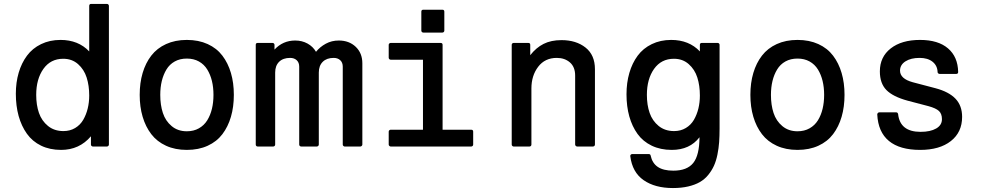

<svg xmlns="http://www.w3.org/2000/svg" viewBox="-20 -741 4981 971"><path d="M289.1 17.1Q231.9 17.1 187.7 -4.4Q143.6 -25.9 116 -64.7Q88.4 -103.5 74.2 -154.5Q60.1 -205.6 60.1 -267.1Q60.1 -324.2 74.5 -373.3Q88.9 -422.4 116.5 -459.5Q144 -496.6 187.7 -517.8Q231.4 -539.1 286.1 -539.1Q376 -539.1 431.2 -481V-710.9Q431.2 -721.2 440.9 -721.2H521Q524.9 -721.2 527.8 -718.3Q530.8 -715.3 530.8 -710.9V-9.8Q530.8 -5.9 527.6 -2.9Q524.4 0 521 0H450.2Q445.8 0 442.9 -2.9Q439.9 -5.9 439.9 -9.8V-51.8Q381.3 17.1 289.1 17.1ZM163.1 -261.2Q163.1 -210 177 -169.9Q190.9 -129.9 222.7 -104Q254.4 -78.1 300.8 -78.1Q334 -78.1 359.9 -93.5Q385.7 -108.9 400.9 -135Q416 -161.1 423.6 -192.4Q431.2 -223.6 431.2 -257.8Q431.2 -308.1 418.2 -348.9Q405.3 -389.6 374.8 -416.7Q344.2 -443.8 299.8 -443.8Q235.8 -443.8 199.5 -392.6Q163.1 -341.3 163.1 -261.2Z M924.8 -539.1Q984.4 -539.1 1030.3 -518.1Q1076.2 -497.1 1104.7 -459.5Q1133.3 -421.9 1147.9 -371.8Q1162.6 -321.8 1162.6 -261.2Q1162.6 -200.7 1147.9 -150.4Q1133.3 -100.1 1104.7 -62.5Q1076.2 -24.9 1030.3 -3.9Q984.4 17.1 924.8 17.1Q865.7 17.1 819.8 -3.9Q773.9 -24.9 745.1 -62.5Q716.3 -100.1 701.4 -150.4Q686.5 -200.7 686.5 -261.2Q686.5 -321.8 701.4 -372.1Q716.3 -422.4 745.1 -459.7Q773.9 -497.1 819.8 -518.1Q865.7 -539.1 924.8 -539.1ZM790.5 -261.2Q790.5 -210 803.7 -169.7Q816.9 -129.4 848.1 -103.3Q879.4 -77.1 924.8 -77.1Q959.5 -77.1 985.8 -92Q1012.2 -106.9 1028.1 -132.6Q1043.9 -158.2 1051.8 -190.7Q1059.6 -223.1 1059.6 -261.2Q1059.6 -299.3 1051.8 -331.5Q1043.9 -363.8 1028.1 -389.6Q1012.2 -415.5 985.8 -430.2Q959.5 -444.8 924.8 -444.8Q890.1 -444.8 863.8 -430.2Q837.4 -415.5 821.8 -389.6Q806.2 -363.8 798.3 -331.5Q790.5 -299.3 790.5 -261.2Z M1273.4 -514.2Q1273.4 -523.9 1283.2 -523.9H1358.4Q1362.3 -523.9 1365.2 -521.2Q1368.2 -518.6 1368.2 -514.2V-490.2Q1410.6 -536.1 1473.1 -536.1Q1507.3 -536.1 1535.2 -520.8Q1563 -505.4 1578.1 -479Q1598.1 -503.9 1627.7 -520Q1657.2 -536.1 1693.4 -536.1Q1745.6 -536.1 1779.1 -504.2Q1812.5 -472.2 1812.5 -420.9V-9.8Q1812.5 -6.3 1809.3 -3.2Q1806.2 0 1802.2 0H1723.1Q1719.7 0 1716.6 -2.9Q1713.4 -5.9 1713.4 -9.8V-403.8Q1713.4 -424.8 1700.7 -436.5Q1688 -448.2 1667.5 -448.2Q1632.3 -448.2 1612.3 -428.5Q1592.3 -408.7 1592.3 -374V-9.8Q1592.3 -5.9 1589.1 -2.9Q1585.9 0 1582.5 0H1503.4Q1499 0 1496.1 -2.9Q1493.2 -5.9 1493.2 -9.8V-403.8Q1493.2 -424.8 1480.5 -436.5Q1467.8 -448.2 1447.3 -448.2Q1411.6 -448.2 1391.6 -428.5Q1371.6 -408.7 1371.6 -374V-9.8Q1371.6 -5.9 1368.7 -2.9Q1365.7 0 1361.3 0H1283.2Q1278.8 0 1276.1 -2.9Q1273.4 -5.9 1273.4 -9.8Z M1956.1 -439Q1952.1 -439 1949 -441.9Q1945.8 -444.8 1945.8 -449.2V-514.2Q1945.8 -518.6 1949 -521.2Q1952.1 -523.9 1956.1 -523.9H2208Q2218.3 -523.9 2218.3 -514.2V-85H2362.8Q2373 -85 2373 -75.2V-9.8Q2373 -5.9 2370.1 -2.9Q2367.2 0 2362.8 0H1956.1Q1952.1 0 1949 -3.2Q1945.8 -6.3 1945.8 -9.8V-75.2Q1945.8 -79.6 1949 -82.3Q1952.1 -85 1956.1 -85H2119.1V-439ZM2110.8 -585.9V-682.1Q2110.8 -691.9 2121.1 -691.9H2216.8Q2227.1 -691.9 2227.1 -682.1V-585.9Q2227.1 -582 2224.1 -579.1Q2221.2 -576.2 2216.8 -576.2H2121.1Q2116.7 -576.2 2113.8 -579.1Q2110.8 -582 2110.8 -585.9Z M2567.9 -9.8V-514.2Q2567.9 -518.6 2570.8 -521.2Q2573.7 -523.9 2577.6 -523.9H2651.9Q2661.6 -523.9 2661.6 -514.2V-461.9Q2691.4 -500 2729 -519Q2766.6 -538.1 2819.8 -538.1Q2893.6 -538.1 2941.2 -500.5Q2988.8 -462.9 2988.8 -391.1V-9.8Q2988.8 -5.9 2985.8 -2.9Q2982.9 0 2978.5 0H2898.9Q2895 0 2891.8 -3.2Q2888.7 -6.3 2888.7 -9.8V-358.9Q2888.7 -402.3 2862.3 -425.3Q2835.9 -448.2 2795.9 -448.2Q2735.8 -448.2 2701.7 -403.3Q2667.5 -358.4 2667.5 -293.9V-9.8Q2667.5 -5.9 2664.8 -2.9Q2662.1 0 2657.7 0H2577.6Q2574.2 0 2571 -2.9Q2567.9 -5.9 2567.9 -9.8Z M3377.4 17.1Q3320.3 17.1 3276.1 -4.2Q3231.9 -25.4 3204.3 -63.5Q3176.8 -101.6 3162.6 -152.1Q3148.4 -202.6 3148.4 -264.2Q3148.4 -322.3 3162.8 -372.1Q3177.2 -421.9 3204.8 -459.2Q3232.4 -496.6 3276.1 -517.8Q3319.8 -539.1 3374.5 -539.1Q3464.4 -539.1 3519.5 -481V-514.2Q3519.5 -523.9 3529.3 -523.9H3609.4Q3613.3 -523.9 3616.2 -521.2Q3619.1 -518.6 3619.1 -514.2V-91.8Q3619.1 -53.2 3616.9 -22.2Q3614.7 8.8 3608.2 41Q3601.6 73.2 3590.6 97.4Q3579.6 121.6 3561.8 143.6Q3543.9 165.5 3519.5 179.7Q3495.1 193.8 3460.7 201.9Q3426.3 210 3383.3 210Q3292.5 210 3235.1 170.2Q3177.7 130.4 3167.5 48.8Q3167 44.4 3169.9 41.3Q3172.9 38.1 3177.2 38.1H3261.2Q3264.6 38.1 3267.6 40.3Q3270.5 42.5 3270.5 45.9Q3278.8 84.5 3306.9 103.3Q3335 122.1 3385.3 122.1Q3454.6 122.1 3485.8 83.3Q3517.1 44.4 3517.6 -46.9Q3468.3 17.1 3377.4 17.1ZM3388.2 -443.8Q3324.2 -443.8 3287.8 -392.6Q3251.5 -341.3 3251.5 -261.2Q3251.5 -210 3265.4 -169.9Q3279.3 -129.9 3311 -104Q3342.8 -78.1 3389.2 -78.1Q3422.4 -78.1 3448.2 -93.5Q3474.1 -108.9 3489.3 -135Q3504.4 -161.1 3512 -192.4Q3519.5 -223.6 3519.5 -257.8Q3519.5 -308.1 3506.6 -348.9Q3493.7 -389.6 3463.1 -416.7Q3432.6 -443.8 3388.2 -443.8Z M4013.2 -539.1Q4072.8 -539.1 4118.7 -518.1Q4164.6 -497.1 4193.1 -459.5Q4221.7 -421.9 4236.3 -371.8Q4251 -321.8 4251 -261.2Q4251 -200.7 4236.3 -150.4Q4221.7 -100.1 4193.1 -62.5Q4164.6 -24.9 4118.7 -3.9Q4072.8 17.1 4013.2 17.1Q3954.1 17.1 3908.2 -3.9Q3862.3 -24.9 3833.5 -62.5Q3804.7 -100.1 3789.8 -150.4Q3774.9 -200.7 3774.9 -261.2Q3774.9 -321.8 3789.8 -372.1Q3804.7 -422.4 3833.5 -459.7Q3862.3 -497.1 3908.2 -518.1Q3954.1 -539.1 4013.2 -539.1ZM3878.9 -261.2Q3878.9 -210 3892.1 -169.7Q3905.3 -129.4 3936.5 -103.3Q3967.8 -77.1 4013.2 -77.1Q4047.9 -77.1 4074.2 -92Q4100.6 -106.9 4116.5 -132.6Q4132.3 -158.2 4140.1 -190.7Q4147.9 -223.1 4147.9 -261.2Q4147.9 -299.3 4140.1 -331.5Q4132.3 -363.8 4116.5 -389.6Q4100.6 -415.5 4074.2 -430.2Q4047.9 -444.8 4013.2 -444.8Q3978.5 -444.8 3952.1 -430.2Q3925.8 -415.5 3910.2 -389.6Q3894.5 -363.8 3886.7 -331.5Q3878.9 -299.3 3878.9 -261.2Z M4416.5 -162.1Q4416.5 -166.5 4419.7 -169.7Q4422.9 -172.9 4426.8 -172.9H4511.7Q4520 -172.9 4522 -164.1Q4531.7 -74.2 4635.7 -74.2Q4685.1 -74.2 4714.4 -91.1Q4743.7 -107.9 4743.7 -138.2Q4743.7 -165.5 4728.5 -179.7Q4713.4 -193.8 4675.8 -204.1L4569.8 -231.9Q4496.1 -252 4462.9 -285.6Q4429.7 -319.3 4429.7 -379.9Q4429.7 -453.1 4484.6 -496.1Q4539.6 -539.1 4632.8 -539.1Q4724.6 -539.1 4774.4 -496.3Q4824.2 -453.6 4825.7 -377Q4825.7 -367.2 4815.9 -367.2H4731.9Q4728 -367.2 4724.9 -369.9Q4721.7 -372.6 4721.7 -376Q4720.7 -409.2 4696.3 -428.7Q4671.9 -448.2 4630.9 -448.2Q4586.4 -448.2 4559.1 -430.7Q4531.7 -413.1 4531.7 -383.8Q4531.7 -342.8 4595.7 -325.2L4710.9 -294.9Q4778.8 -276.9 4812.3 -241.7Q4845.7 -206.5 4845.7 -149.9Q4845.7 -72.3 4788.8 -27.6Q4731.9 17.1 4633.8 17.1Q4530.3 17.1 4475.6 -28.1Q4420.9 -73.2 4416.5 -162.1Z"/></svg>

Font: Fragment Mono SemBd
Style: Regular
Weight: 600
Designer: Wei Huang based on Nimbus Sans by URW Studio, based on Helvetica by Max Miedinger.
Foundry: Wei Huang
Version: Version 1.011